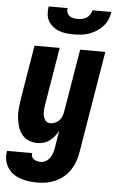

<svg xmlns="http://www.w3.org/2000/svg" viewBox="-79 -782 641 1048"><g transform="rotate(5 242.0 -258.5)"><path d="M167 223Q143 223 119.5 220Q96 217 74 209.5Q52 202 33.5 189Q15 176 3 157Q-9 138 -13.5 115Q-18 92 -14 68L-13 65H124V66Q122 76 126 85Q130 94 138 99.5Q146 105 156 107Q166 109 176 109Q191 109 205 100Q219 91 227 78Q235 65 239.5 50.5Q244 36 246 21L261 -70Q253 -54 241 -39Q229 -24 214 -13Q199 -2 181.5 3Q164 8 147 8Q121 8 98.5 -2Q76 -12 61.5 -31Q47 -50 40 -73.5Q33 -97 30.5 -122Q28 -147 30.5 -173Q33 -199 37 -225L86 -520H224L172 -206Q170 -195 169 -185Q168 -175 168 -164.5Q168 -154 170 -144Q172 -134 176.5 -125.5Q181 -117 189 -111.5Q197 -106 208 -106Q221 -106 234.5 -111.5Q248 -117 257.5 -127.5Q267 -138 272 -151Q277 -164 279 -178L336 -520H474L381 40Q377 64 368.5 88.5Q360 113 345.5 135Q331 157 310.5 174.5Q290 192 266 203Q242 214 217 218.5Q192 223 167 223ZM293 -600Q272 -600 251.5 -602.5Q231 -605 212.5 -612Q194 -619 178.5 -631.5Q163 -644 153.5 -661Q144 -678 142.5 -698.5Q141 -719 144 -740H248Q246 -728 249.5 -716.5Q253 -705 262 -698Q271 -691 283 -688.5Q295 -686 307 -686Q319 -686 332 -688.5Q345 -691 356 -698Q367 -705 374.5 -716.5Q382 -728 384 -740H488Q485 -719 476.5 -698.5Q468 -678 452.5 -661Q437 -644 417.5 -631.5Q398 -619 377.5 -612Q357 -605 335.5 -602.5Q314 -600 293 -600Z"/></g></svg>

Font: Iosevka Term Curly Heavy
Style: Italic
Weight: 900
Italic angle: -9°
Designer: Belleve Invis
Foundry: Belleve Invis
Version: Version 32.3.0